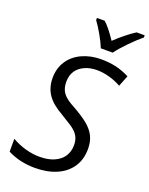

<svg xmlns="http://www.w3.org/2000/svg" viewBox="-173 -1032 877 1129"><g transform="rotate(20 265.5 -467.0)"><path d="M18.6 -29.3V-109.9Q59.6 -86.4 104.5 -73.7Q149.4 -61 193.4 -61Q245.6 -61 283.4 -77.4Q321.3 -93.8 341.3 -123.8Q361.3 -153.8 361.3 -194.3Q361.3 -219.7 353.8 -238.5Q346.2 -257.3 330.1 -273.9Q317.9 -286.1 297.9 -299.3Q277.8 -312.5 242.7 -333.5L233.4 -339.4Q165.5 -377.4 136.5 -421.1Q107.4 -464.8 107.4 -523.9Q107.4 -583 136.7 -628.7Q166 -674.3 219.7 -699.2Q273.4 -724.1 338.9 -724.1Q390.1 -724.1 432.6 -714.4Q475.1 -704.6 518.1 -682.6L490.7 -613.8Q456.5 -633.3 416.3 -644.5Q376 -655.8 339.4 -655.8Q296.9 -655.8 264.2 -641.6Q231.4 -627.4 212.4 -602.1Q190.9 -572.3 190.9 -530.8Q190.9 -502.4 199.2 -481.4Q207.5 -460.4 227.1 -442.6Q246.6 -424.8 281.2 -406.7Q341.3 -373 376 -345.2Q412.1 -315.9 429.2 -281.7Q446.3 -247.6 446.3 -202.1Q446.3 -135.3 414.1 -87.6Q381.8 -40 324 -15.1Q266.1 9.8 190.4 9.8Q95.2 9.8 18.6 -29.3ZM231.9 -930.2V-943.8H280.3Q310.5 -918.5 358.9 -846.7Q387.2 -874 420.2 -900.4Q453.1 -926.8 480 -943.8H530.8V-930.2Q497.6 -903.3 455.8 -860.6Q414.1 -817.9 388.7 -783.7H314.5Q300.8 -817.9 276.9 -859.9Q252.9 -901.9 231.9 -930.2Z"/></g></svg>

Font: Viking Open Sans
Style: Italic
Weight: 400
Italic angle: -12°
Foundry: Ascender Corporation
Version: Version 2.000